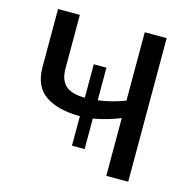

<svg xmlns="http://www.w3.org/2000/svg" viewBox="-105 -818 917 922"><g transform="rotate(15 353.5 -357.0)"><path d="M502.9 -713.9V-374C460.4 -357.9 415.5 -345.7 369.1 -339.8V-502H306.2V-335.9C214.8 -335.9 180.2 -374.5 180.2 -448.2V-713.9H71.8V-425.8C71.8 -361.3 92.8 -314.9 134.3 -286.6C175.8 -258.3 233.4 -244.1 306.2 -244.1V-97.2H369.1V-249C415.5 -256.8 458 -269.5 502.9 -287.1V0H611.8V-713.9Z"/></g></svg>

Font: Noto Reveo Sans
Style: Regular
Weight: 500
Designer: Monotype Design Team
Foundry: Monotype Imaging Inc.
Version: Version 2.007